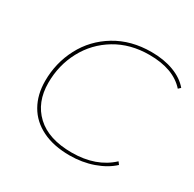

<svg xmlns="http://www.w3.org/2000/svg" viewBox="-154 -869 1051 1038"><g transform="rotate(30 371.5 -350.0)"><path d="M87 -280Q87 -393 138 -490Q189 -587 285 -645Q381 -703 508 -703Q586 -703 647 -680Q708 -657 743 -615L729 -602Q656 -684 506 -684Q387 -684 296.5 -629.5Q206 -575 156.5 -482.5Q107 -390 107 -280Q107 -159 183.5 -87.5Q260 -16 404 -16Q556 -16 648 -102L660 -86Q616 -45 548 -21Q480 3 402 3Q302 3 231 -32Q160 -67 123.5 -131Q87 -195 87 -280Z"/></g></svg>

Font: Montserrat Alternates Thin
Style: Italic
Weight: 250
Italic angle: -11.3°
Designer: Julieta Ulanovsky
Foundry: Julieta Ulanovsky
Version: Version 7.200